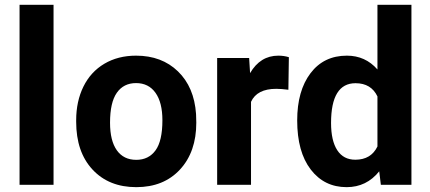

<svg xmlns="http://www.w3.org/2000/svg" viewBox="-20 -770 1790 800"><path d="M203.1 0H61.5V-750H203.1Z M297.4 -269Q297.4 -347.7 327.6 -409.2Q357.9 -470.7 414.8 -504.4Q471.7 -538.1 546.9 -538.1Q653.8 -538.1 721.4 -472.7Q789.1 -407.2 796.9 -294.9L797.9 -258.8Q797.9 -137.2 730 -63.7Q662.1 9.8 547.9 9.8Q433.6 9.8 365.5 -63.5Q297.4 -136.7 297.4 -262.7ZM438.5 -258.8Q438.5 -183.6 466.8 -143.8Q495.1 -104 547.9 -104Q599.1 -104 627.9 -143.3Q656.7 -182.6 656.7 -269Q656.7 -342.8 627.9 -383.3Q599.1 -423.8 546.9 -423.8Q495.1 -423.8 466.8 -383.5Q438.5 -343.3 438.5 -258.8Z M1181.6 -396Q1152.8 -399.9 1130.9 -399.9Q1050.8 -399.9 1025.9 -345.7V0H884.8V-528.3H1018.1L1022 -465.3Q1064.5 -538.1 1139.6 -538.1Q1163.1 -538.1 1183.6 -531.7Z M1218.3 -268.1Q1218.3 -391.6 1273.7 -464.8Q1329.1 -538.1 1425.3 -538.1Q1502.4 -538.1 1552.7 -480.5V-750H1694.3V0H1566.9L1560.1 -56.2Q1507.3 9.8 1424.3 9.8Q1331.1 9.8 1274.7 -63.7Q1218.3 -137.2 1218.3 -268.1ZM1359.4 -257.8Q1359.4 -183.6 1385.3 -144Q1411.1 -104.5 1460.4 -104.5Q1525.9 -104.5 1552.7 -159.7V-368.2Q1526.4 -423.3 1461.4 -423.3Q1359.4 -423.3 1359.4 -257.8Z"/></svg>

Font: Vazir
Style: Bold
Weight: 700
Designer: Saber Rastikerdar
Foundry: Saber Rastikerdar
Version: Version 30.0.0